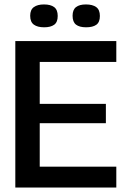

<svg xmlns="http://www.w3.org/2000/svg" viewBox="-20 -845 571 865"><path d="M49 0V-660H504V-566H159V-377H457V-290H159V-94H504V0ZM368 -722Q338 -722 322.5 -734Q307 -746 307 -774Q307 -801 322.5 -813Q338 -825 367 -825Q397 -825 413.5 -813Q430 -801 430 -773Q430 -745 414 -733.5Q398 -722 368 -722ZM179 -722Q149 -722 132.5 -734Q116 -746 116 -774Q116 -801 132.5 -813Q149 -825 178 -825Q208 -825 224 -813Q240 -801 240 -773Q240 -745 224 -733.5Q208 -722 179 -722Z"/></svg>

Font: Bricolage Grotesque 96pt Medium
Style: Regular
Weight: 500
Designer: Mathieu Triay
Foundry: Atelier Triay
Version: Version 1.001; ttfautohint (v1.8.4.7-5d5b);gftools[0.9.33.de